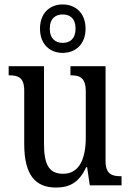

<svg xmlns="http://www.w3.org/2000/svg" viewBox="-20 -834 588 864"><path d="M262 -596C319 -596 365 -634 365 -705C365 -776 319 -814 262 -814C205 -814 160 -776 160 -705C160 -634 205 -596 262 -596ZM262 -641C231 -641 204 -659 204 -705C204 -752 231 -769 262 -769C294 -769 320 -752 320 -705C320 -659 294 -641 262 -641ZM232 10C290 10 335 -10 368 -82H372L384 0H527V-41H523C486 -41 455 -49 455 -109V-536H297V-495H300C337 -495 366 -486 366 -422V-215C366 -118 336 -52 264 -52C197 -52 178 -99 178 -189V-536H19V-495H23C60 -495 89 -486 89 -427V-186C89 -48 138 10 232 10Z"/></svg>

Font: Noto Serif Khmer Condensed
Style: Regular
Weight: 400
Width: 3
Designer: Danh Hong and the Monotype Design Team
Foundry: Monotype Imaging Inc.
Version: Version 2.004